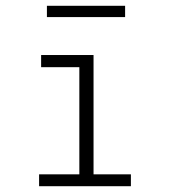

<svg xmlns="http://www.w3.org/2000/svg" viewBox="-20 -643 590 663"><path d="M115 0V-41H254V-411H122V-453H303V-41H432V0ZM142 -584V-623H412V-584Z"/></svg>

Font: Inconsolata SemiExpanded Light
Style: Regular
Weight: 300
Width: 6
Monospace: yes
Designer: Raph Levien, Cyreal, Brenton Simpson
Foundry: Raph Levien, Cyreal, Google
Version: Version 3.001; ttfautohint (v1.8.2.53-6de2)